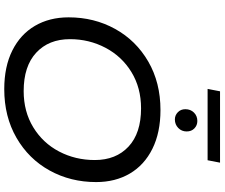

<svg xmlns="http://www.w3.org/2000/svg" viewBox="-94 -926 1029 880"><g transform="rotate(90 420.0 -486.5)"><path d="M60 -287Q60 -404 113 -500Q166 -596 262.5 -652Q359 -708 485 -708Q588 -708 662.5 -671Q737 -634 776 -567.5Q815 -501 815 -413Q815 -296 762 -200Q709 -104 612 -48Q515 8 389 8Q286 8 212 -29Q138 -66 99 -132.5Q60 -199 60 -287ZM714 -407Q714 -504 652.5 -561.5Q591 -619 477 -619Q383 -619 311 -575Q239 -531 199.5 -456Q160 -381 160 -293Q160 -196 222 -138.5Q284 -81 398 -81Q492 -81 564 -125Q636 -169 675 -243.5Q714 -318 714 -407ZM481 -822Q481 -846 496.5 -861.5Q512 -877 535 -877Q555 -877 569 -863.5Q583 -850 583 -828Q583 -805 567 -789.5Q551 -774 528 -774Q509 -774 495 -787.5Q481 -801 481 -822ZM399 -981H726L715 -924H388Z"/></g></svg>

Font: Montserrat Alternates Medium
Style: Italic
Weight: 500
Italic angle: -11.3°
Designer: Julieta Ulanovsky
Foundry: Julieta Ulanovsky
Version: Version 7.200